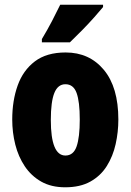

<svg xmlns="http://www.w3.org/2000/svg" viewBox="-20 -786 556 816"><path d="M483 -278Q483 -225 471.5 -173.5Q460 -122 434 -80.5Q408 -39 364.5 -14.5Q321 10 257 10Q198 10 155.5 -14Q113 -38 85.5 -79Q58 -120 45 -171.5Q32 -223 32 -278Q32 -358 55 -422.5Q78 -487 128 -525Q178 -563 259 -563Q360 -563 421.5 -489Q483 -415 483 -278ZM196 -276Q196 -125 258 -125Q292 -125 305.5 -163.5Q319 -202 319 -278Q319 -354 305.5 -391Q292 -428 258 -428Q226 -428 211 -391Q196 -354 196 -276ZM418 -756Q404 -739 380.5 -712.5Q357 -686 329.5 -658Q302 -630 277 -606H158V-620Q182 -660 201 -696.5Q220 -733 236 -766H418Z"/></svg>

Font: Noto Sans Lao UI ExtCond Blk
Style: Regular
Weight: 900
Width: 2
Designer: Monotype Design Team
Foundry: Monotype Imaging Inc.
Version: Version 2.000; ttfautohint (v1.8.4.7-5d5b)